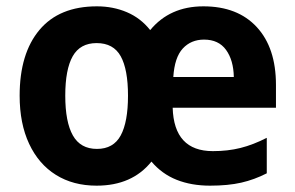

<svg xmlns="http://www.w3.org/2000/svg" viewBox="-20 -576 930 606"><path d="M622 -556Q730 -556 790.5 -490.5Q851 -425 851 -308V-236H525Q529 -99 652 -99Q699 -99 739 -109Q779 -119 822 -141V-29Q783 -9 741.5 0.5Q700 10 643 10Q584 10 537.5 -8.5Q491 -27 458 -66Q397 10 285 10Q211 10 156.5 -24Q102 -58 72 -122Q42 -186 42 -274Q42 -407 104.5 -481.5Q167 -556 286 -556Q337 -556 380.5 -537.5Q424 -519 454 -481Q516 -556 622 -556ZM624 -451Q583 -451 557 -423Q531 -395 527 -333H718Q717 -386 693.5 -418.5Q670 -451 624 -451ZM285 -440Q233 -440 209.5 -398.5Q186 -357 186 -274Q186 -191 210 -148.5Q234 -106 286 -106Q338 -106 361 -148.5Q384 -191 384 -274Q384 -357 361 -398.5Q338 -440 285 -440Z"/></svg>

Font: Noto Sans Armenian SemiCondensed
Style: Bold
Weight: 700
Width: 4
Designer: Monotype Design Team
Foundry: Monotype Imaging Inc.
Version: Version 2.008; ttfautohint (v1.8.4.7-5d5b)